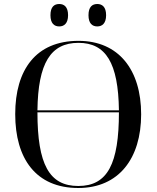

<svg xmlns="http://www.w3.org/2000/svg" viewBox="-20 -929 782 959"><path d="M466 -797C490 -797 510 -812 510 -853C510 -895 490 -909 466 -909C441 -909 422 -895 422 -853C422 -812 441 -797 466 -797ZM276 -797C300 -797 320 -812 320 -853C320 -895 300 -909 276 -909C251 -909 232 -895 232 -853C232 -812 251 -797 276 -797ZM371 10C573 10 685 -137 685 -358C685 -580 573 -725 372 -725C159 -725 56 -580 56 -359C56 -137 159 10 371 10ZM574 -378H167C170 -614 233 -715 372 -715C509 -715 571 -614 574 -378ZM371 0C226 0 167 -108 167 -368H574C574 -112 518 0 371 0Z"/></svg>

Font: Noto Serif Display
Style: Regular
Weight: 400
Designer: Monotype Design Team
Foundry: Monotype Imaging Inc.
Version: Version 2.009